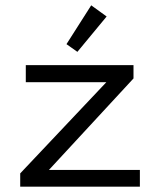

<svg xmlns="http://www.w3.org/2000/svg" viewBox="-20 -702 603 722"><path d="M56 0V-50L380 -393H77V-457H482V-407L164 -63H506V0ZM271 -507 230 -536 323 -682 381 -640Z"/></svg>

Font: Inconsolata SemiExpanded Thin
Style: Regular
Weight: 100
Width: 6
Monospace: yes
Designer: Raph Levien, Cyreal, Brenton Simpson
Foundry: Raph Levien, Cyreal, Google
Version: Version 3.100; ttfautohint (v1.8.4.7-5d5b)